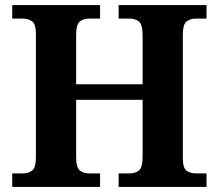

<svg xmlns="http://www.w3.org/2000/svg" viewBox="-20 -734 859 754"><path d="M28 0V-53H70Q91 -53 106 -64Q121 -75 121 -118V-600Q121 -640 105.5 -650.5Q90 -661 70 -661H28V-714H373V-661H330Q309 -661 294 -650Q279 -639 279 -596V-403H540V-596Q540 -639 525 -650Q510 -661 489 -661H446V-714H791V-661H749Q728 -661 713 -650Q698 -639 698 -596V-113Q698 -73 713.5 -63Q729 -53 749 -53H791V0H446V-53H489Q510 -53 525 -64Q540 -75 540 -118V-342H279V-118Q279 -75 294 -64Q309 -53 330 -53H373V0Z"/></svg>

Font: Noto Serif Vithkuqi
Style: Regular
Weight: 400
Version: Version 1.005